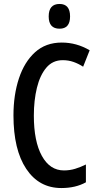

<svg xmlns="http://www.w3.org/2000/svg" viewBox="-20 -940 497 970"><path d="M297 -636Q246 -636 214 -598Q182 -560 166.5 -496.5Q151 -433 151 -356Q151 -226 191.5 -152.5Q232 -79 303 -79Q333 -79 360.5 -87.5Q388 -96 414 -109V-19Q362 10 290 10Q177 10 112.5 -87Q48 -184 48 -357Q48 -460 75.5 -543.5Q103 -627 157 -676Q211 -725 292 -725Q367 -725 433 -686L400 -603Q377 -618 351.5 -627Q326 -636 297 -636ZM281 -920Q334 -920 334 -857Q334 -795 281 -795Q226 -795 226 -857Q226 -920 281 -920Z"/></svg>

Font: Noto Sans Thai Looped ExtraCondensed Medium
Style: Regular
Weight: 500
Width: 2
Designer: Sasikarn Vongin, Ben Mitchell
Foundry: The Fontpad Ltd
Version: Version 1.001; ttfautohint (v1.8.4.7-5d5b)